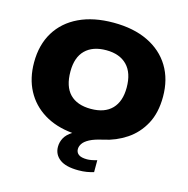

<svg xmlns="http://www.w3.org/2000/svg" viewBox="-135 -880 1216 1240"><g transform="rotate(15 473.0 -260.0)"><path d="M498 230Q413.5 230 372.8 199Q332 168 332 117Q332 85.5 347.2 57.5Q362.5 29.5 398 7Q287 -3.5 207.2 -52.8Q127.5 -102 84.8 -182.8Q42 -263.5 42 -370Q42 -487.5 94 -572.8Q146 -658 242.5 -704Q339 -750 473 -750Q607 -750 703.5 -703.5Q800 -657 852 -571.8Q904 -486.5 904 -370Q904 -262 862.8 -186.5Q821.5 -111 753.2 -65.8Q685 -20.5 604 -3Q546.5 9.5 515.2 26.2Q484 43 472 61.5Q460 80 460 98Q460 120.5 477.5 133.8Q495 147 534 147Q546 147 562.5 144.2Q579 141.5 600 135V215Q578.5 221.5 554 225.8Q529.5 230 498 230ZM473 -174Q565.5 -174 613.8 -224Q662 -274 662 -366Q662 -464.5 612.5 -515.2Q563 -566 473 -566Q383 -566 333.5 -517.2Q284 -468.5 284 -374Q284 -273.5 332.5 -223.8Q381 -174 473 -174Z"/></g></svg>

Font: Encode Sans Expanded Black
Style: Regular
Weight: 900
Width: 7
Designer: Multiple Designers
Foundry: Impallari Type
Version: Version 3.000; ttfautohint (v1.8.3) -l 8 -r 50 -G 200 -x 14 